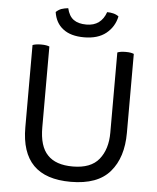

<svg xmlns="http://www.w3.org/2000/svg" viewBox="-61 -955 845 1031"><g transform="rotate(5 362.0 -440.0)"><path d="M181.6 -690.4Q174.8 -693.4 164.1 -695.3Q153.3 -697.3 136.7 -697.3Q120.1 -697.3 109.4 -695.3Q97.7 -693.4 90.8 -690.4Q90.8 -668 90.8 -625Q90.8 -530.3 90.8 -247.1Q90.8 -111.3 157.2 -43.9Q223.6 23.4 358.4 23.4Q503.9 23.4 570.3 -54.7Q636.7 -131.8 636.7 -264.6Q636.7 -406.2 636.7 -690.4Q629.9 -693.4 620.1 -695.3Q609.4 -697.3 592.8 -697.3Q576.2 -697.3 565.4 -695.3Q554.7 -693.4 547.9 -690.4Q547.9 -545.9 547.9 -257.8Q547.9 -168.9 503.9 -114.3Q460 -59.6 362.3 -59.6Q270.5 -59.6 226.6 -106.4Q181.6 -152.3 181.6 -254.9Q181.6 -400.4 181.6 -690.4ZM474.6 -901.4Q461.9 -864.3 435.5 -844.7Q409.2 -825.2 369.1 -825.2Q325.2 -825.2 299.8 -843.8Q274.4 -862.3 264.6 -904.3Q245.1 -902.3 227.5 -896.5Q210.9 -889.6 199.2 -877.9Q208 -819.3 249 -788.1Q290 -755.9 362.3 -755.9Q436.5 -755.9 480.5 -791Q525.4 -827.1 537.1 -883.8Q524.4 -893.6 507.8 -897.5Q492.2 -901.4 474.6 -901.4Z"/></g></svg>

Font: cl
Style: Regular
Weight: 400
Designer: Mitja Miklavcic
Version: Version 1.0